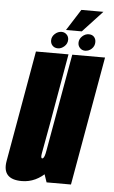

<svg xmlns="http://www.w3.org/2000/svg" viewBox="-85 -848 528 890"><g transform="rotate(5 178.5 -403.0)"><path d="M166 0H279.5L385.5 -600H233L140 -76ZM215.5 -600H64L5.5 -268Q-12 -169.5 -27.2 -82.8Q-42.5 4 50.5 4Q117 4 168.8 -51.2Q220.5 -106.5 237 -201.5L163.5 -208Q155 -156.5 149.8 -132.8Q144.5 -109 136 -109Q128 -109 132.8 -134.2Q137.5 -159.5 157.5 -269.5ZM164 -623.5Q179.5 -623.5 193.8 -636.2Q208 -649 208 -667.5Q208 -682 198.2 -691.5Q188.5 -701 175 -701Q157.5 -701 143.5 -688Q129.5 -675 129.5 -657.5Q129.5 -643 139 -633.2Q148.5 -623.5 164 -623.5ZM290 -623.5Q308 -623.5 321.2 -636.2Q334.5 -649 334.5 -667.5Q334.5 -682 325.8 -691.5Q317 -701 301.5 -701Q284.5 -701 270.8 -688Q257 -675 257 -657.5Q257 -643 266.8 -633.2Q276.5 -623.5 290 -623.5ZM194 -711.5H267.5L359.5 -810.5H257Z"/></g></svg>

Font: Anybody UltraCondensed ExtraBold
Style: Italic
Weight: 800
Width: 1
Italic angle: -10°
Version: Version 1.113;gftools[0.9.25]